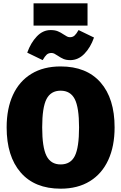

<svg xmlns="http://www.w3.org/2000/svg" viewBox="-20 -1116 730 1156"><path d="M670 -349Q670 -236 632 -153Q594 -70 521 -25Q448 20 345 20Q189 20 104.5 -77.5Q20 -175 20 -349Q20 -462 58 -544.5Q96 -627 169 -671.5Q242 -716 345 -716Q501 -716 585.5 -619.5Q670 -523 670 -349ZM234 -349Q234 -229 260 -177.5Q286 -126 345 -126Q405 -126 430.5 -177Q456 -228 456 -349Q456 -469 430 -519.5Q404 -570 345 -570Q286 -570 260 -519.5Q234 -469 234 -349ZM327 -781Q315 -789 307 -793Q299 -797 290 -797Q272 -797 261 -787Q250 -777 237 -754L144 -799Q165 -858 201.5 -896.5Q238 -935 285 -935Q310 -935 327.5 -928Q345 -921 364 -908Q376 -900 384 -896Q392 -892 401 -892Q418 -892 429 -902Q440 -912 453 -935L546 -890Q525 -830 488 -792Q451 -754 403 -754Q379 -754 362.5 -761Q346 -768 327 -781ZM507 -962H182V-1096H507Z"/></svg>

Font: Fira Sans Black
Style: Regular
Weight: 900
Designer: Carrois Corporate & Edenspiekermann AG
Foundry: Carrois Corporate GbR & Edenspiekermann AG
Version: Version 4.203